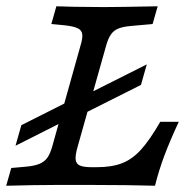

<svg xmlns="http://www.w3.org/2000/svg" viewBox="-23 -591 595 611"><path d="M-3.3 0.1 12.8 -56.4 56.7 -60.3Q86.1 -62.7 102.3 -69.5Q118.6 -76.3 127.8 -89.2Q137 -102.2 143.5 -125.8L233 -445.2Q240.3 -468.8 238.8 -481.8Q237.3 -494.7 224.4 -501Q211.4 -507.4 182.1 -510.6L140.4 -514.6L156.4 -571Q185.2 -570.2 213.3 -569.4Q258.3 -569.3 305.2 -568.5H308.9H309.2Q352.2 -568.5 478.8 -571L462.6 -514.5L390.7 -508.1Q366.6 -505.7 352.6 -499.7Q338.6 -493.7 329.9 -481.2Q321.1 -468.7 314.6 -445.2L224 -124Q216.1 -96.4 217.8 -82.9Q219.4 -69.3 231.5 -64.1Q243.5 -58.9 270.5 -58.9H283.9Q332.7 -58.9 365.4 -71.6Q398.1 -84.2 425.8 -114.9Q453.6 -145.5 487 -203.4H545.9Q517.2 -141.6 499.7 -94.8Q482.3 -47.9 470.2 0Q378.3 -2.4 277.5 -2.4H149H150.4Q91 -2.4 -3.3 0.1ZM219.2 -273.1 444.1 -386.1 425.6 -320.8 200.6 -207.8ZM44.9 -192.6 220.8 -281.2 202.2 -215.9 26.4 -127.2Z"/></svg>

Font: Playfair Micro SmCond SmLight
Style: Italic
Weight: 360
Width: 4
Italic angle: -15.6°
Designer: Claus Eggers Sørensen
Foundry: Claus Eggers Sørensen
Version: Version 2.203;Glyphs 3.3 (3326)